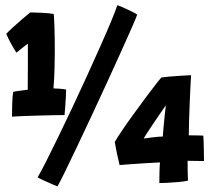

<svg xmlns="http://www.w3.org/2000/svg" viewBox="-20 -684 839 720"><path d="M180.5 -352.5Q191 -352.5 205 -351.2Q219 -350 228 -348Q228 -340.5 227 -320.8Q226 -301 224.5 -281Q223 -261 222 -252.5Q209.5 -252.5 181.2 -252Q153 -251.5 120 -250.5Q87 -249.5 60.5 -248.5Q34 -247.5 25 -246.5Q25 -265.5 25.8 -294.5Q26.5 -323.5 29.5 -339.5Q39.5 -342 57.5 -344.2Q75.5 -346.5 84 -347.5Q84 -360.5 84.2 -383.8Q84.5 -407 84.5 -433.5Q84.5 -460 84.5 -483.2Q84.5 -506.5 84.5 -520Q77.5 -515.5 62 -503Q46.5 -490.5 41.5 -486.5Q31 -502.5 20.5 -522Q10 -541.5 3.5 -557Q11 -565.5 28 -581Q45 -596.5 63.5 -612.5Q82 -628.5 93.5 -637.5Q109.5 -637.5 137.8 -636Q166 -634.5 181.5 -631.5Q183 -618.5 184.2 -582Q185.5 -545.5 185.5 -492Q185.5 -462.5 184.5 -425.8Q183.5 -389 180.5 -352.5ZM420 -664.5Q427 -662.5 443.5 -655.2Q460 -648 475.5 -640.2Q491 -632.5 494.5 -629Q490 -616 473.8 -579.2Q457.5 -542.5 433.8 -489.8Q410 -437 382 -376Q354 -315 325.2 -253.5Q296.5 -192 270.5 -137.2Q244.5 -82.5 225 -42.5Q205.5 -2.5 195.5 15Q191.5 13.5 174.5 6.2Q157.5 -1 140.8 -8.8Q124 -16.5 121 -19Q131 -35.5 150.8 -74.2Q170.5 -113 196.2 -165.8Q222 -218.5 250.2 -278.5Q278.5 -338.5 306 -398.8Q333.5 -459 357.2 -512.5Q381 -566 397.5 -605.8Q414 -645.5 420 -664.5ZM745 -80Q737 -80 717.2 -80.5Q697.5 -81 683.5 -81Q683.5 -59.5 683.8 -40.5Q684 -21.5 685 -6.5Q671.5 -3.5 650 -1.5Q628.5 0.5 608.2 1.5Q588 2.5 577.5 2.5Q577.5 -14 578 -37.2Q578.5 -60.5 580 -75Q557.5 -74 525.5 -72Q493.5 -70 466 -68Q438.5 -66 428.5 -65Q423.5 -84.5 418.5 -108.5Q413.5 -132.5 410.5 -152Q421 -170 440 -198Q459 -226 481.8 -257.2Q504.5 -288.5 526 -317.5Q547.5 -346.5 563.8 -367.2Q580 -388 585.5 -393.5Q594 -395 614.8 -396.8Q635.5 -398.5 658.5 -400Q681.5 -401.5 696.5 -402Q696 -394 694.5 -365.8Q693 -337.5 691.5 -301Q690 -264.5 689 -230.2Q688 -196 688 -176.5Q702 -176.5 719.5 -176.2Q737 -176 742 -175.5Q743 -172.5 743.5 -155.2Q744 -138 744.5 -116.8Q745 -95.5 745 -80ZM602 -289Q595.5 -280 582.8 -261.5Q570 -243 556 -222.2Q542 -201.5 531.5 -185.2Q521 -169 519 -164.5Q528.5 -166 552.5 -169Q576.5 -172 590.5 -172Q591 -182 593.2 -206.2Q595.5 -230.5 598 -254.8Q600.5 -279 602 -289Z"/></svg>

Font: Grandstander
Style: Bold
Weight: 700
Designer: Tyler Finck
Foundry: Etcetera Type Co
Version: Version 1.200; ttfautohint (v1.8.3)